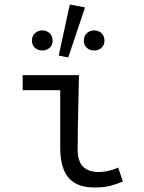

<svg xmlns="http://www.w3.org/2000/svg" viewBox="-20 -819 640 851"><path d="M400.1 12Q346.1 12 312.4 -7.6Q278.7 -27.2 262.8 -66.4Q246.9 -105.6 246.9 -163V-419.1H80.5V-486.1H329.9Q329.1 -431.7 327.7 -373.9Q326.3 -316 325.2 -260.7Q324.2 -205.5 324.2 -157Q324.2 -104.5 347.9 -80.5Q371.5 -56.5 418.3 -56.5Q436.7 -56.5 459 -61.3Q481.3 -66.1 503.7 -76.3L524.5 -14.7Q499.5 -3.5 469.9 4.3Q440.2 12 400.1 12ZM167.4 -595.2Q148 -595.2 134.8 -607.2Q121.6 -619.2 121.6 -638.4Q121.6 -659.3 134.8 -671.7Q148 -684.2 167.4 -684.2Q186.8 -684.2 200 -671.7Q213.2 -659.3 213.2 -638.4Q213.2 -619.2 200 -607.2Q186.8 -595.2 167.4 -595.2ZM240.2 -572.6 289.4 -799 356.8 -786.1 282.6 -564.4ZM397.2 -595.2Q377.8 -595.2 364.7 -607.2Q351.5 -619.2 351.5 -638.4Q351.5 -659.3 364.7 -671.7Q377.8 -684.2 397.2 -684.2Q416.7 -684.2 429.8 -671.7Q443 -659.3 443 -638.4Q443 -619.2 429.8 -607.2Q416.7 -595.2 397.2 -595.2Z"/></svg>

Font: Source Code Pro ExtraLight
Style: Regular
Weight: 200
Monospace: yes
Designer: Paul D. Hunt, Teo Tuominen
Foundry: Adobe
Version: Version 1.026;hotconv 1.1.0;makeotfexe 2.6.0